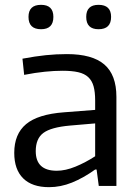

<svg xmlns="http://www.w3.org/2000/svg" viewBox="-20 -770 573 795"><path d="M183 5Q113 5 76 -31.5Q39 -68 39 -137Q39 -215 88 -256Q137 -297 245 -305L374 -315V-354Q374 -389 367.5 -412.5Q361 -436 345.5 -450.5Q330 -465 304 -471Q278 -477 239 -477Q205 -477 165.5 -473Q126 -469 80 -460L73 -527Q126 -537 169.5 -541.5Q213 -546 257 -546Q362 -546 412 -503Q462 -460 462 -369V0H389L380 -68H374Q325 -33 278 -14Q231 5 183 5ZM215 -63Q251 -63 292.5 -80Q334 -97 374 -123V-259L269 -250Q191 -243 159.5 -219.5Q128 -196 128 -144Q128 -63 215 -63ZM150 -649Q98 -649 98 -700Q98 -750 150 -750Q201 -750 201 -700Q201 -649 150 -649ZM388 -649Q337 -649 337 -700Q337 -750 388 -750Q440 -750 440 -700Q440 -649 388 -649Z"/></svg>

Font: Encode Sans Normal
Style: Regular
Weight: 400
Designer: Pablo Impallari, Andres Torresi
Foundry: Pablo Impallari, Andres Torresi
Version: Version 1.000; ttfautohint (v1.00) -l 8 -r 50 -G 200 -x 14 -